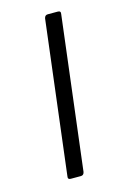

<svg xmlns="http://www.w3.org/2000/svg" viewBox="-86 -546 372 587"><g transform="rotate(-15 99.5 -252.0)"><path d="M56 -10 115 -494Q117 -504 126 -504H158Q168 -504 166 -494L107 -10Q105 0 96 0H64Q54 0 56 -10Z"/></g></svg>

Font: Barlow Light
Style: Italic
Weight: 300
Italic angle: -7°
Designer: Jeremy Tribby
Foundry: Tribby Type
Version: Version 1.408